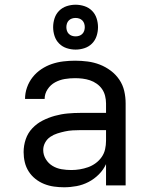

<svg xmlns="http://www.w3.org/2000/svg" viewBox="-20 -785 640 813"><path d="M251 8Q230 8 208.5 5Q187 2 167 -6Q147 -14 130 -27.5Q113 -41 101.5 -59Q90 -77 85 -98Q80 -119 80 -141Q80 -169 89 -195.5Q98 -222 117 -242Q136 -262 160.5 -274.5Q185 -287 212 -294.5Q239 -302 266.5 -304.5Q294 -307 321 -307H429V-347Q429 -363 425 -379Q421 -395 412 -408Q403 -421 389.5 -430.5Q376 -440 361 -445Q346 -450 330 -452Q314 -454 298 -454Q276 -454 254.5 -450.5Q233 -447 213.5 -436.5Q194 -426 181.5 -407Q169 -388 169 -366H86Q86 -391 94.5 -415Q103 -439 118.5 -458.5Q134 -478 155 -492Q176 -506 199.5 -514Q223 -522 248 -525Q273 -528 298 -528Q325 -528 351.5 -524.5Q378 -521 402.5 -511.5Q427 -502 448.5 -486Q470 -470 485 -448Q500 -426 506 -400Q512 -374 512 -347V0H429V-90Q418 -66 398.5 -46.5Q379 -27 355 -14.5Q331 -2 304.5 3Q278 8 251 8ZM282 -65Q300 -65 318 -68Q336 -71 353 -77Q370 -83 385 -94Q400 -105 410.5 -120Q421 -135 425 -153Q429 -171 429 -189V-234H321Q305 -234 288 -233Q271 -232 255 -228.5Q239 -225 223 -220Q207 -215 193 -205.5Q179 -196 171 -181Q163 -166 163 -150Q163 -129 174 -111Q185 -93 202.5 -82.5Q220 -72 240.5 -68.5Q261 -65 282 -65ZM300 -575Q281 -575 262.5 -581Q244 -587 230.5 -600.5Q217 -614 211 -632.5Q205 -651 205 -670Q205 -689 211 -707.5Q217 -726 230.5 -739.5Q244 -753 262.5 -759Q281 -765 300 -765Q319 -765 337.5 -759Q356 -753 369.5 -739.5Q383 -726 389 -707.5Q395 -689 395 -670Q395 -651 389 -632.5Q383 -614 369.5 -600.5Q356 -587 337.5 -581Q319 -575 300 -575ZM300 -631Q308 -631 315.5 -633.5Q323 -636 328.5 -641.5Q334 -647 336.5 -654.5Q339 -662 339 -670Q339 -678 336.5 -685.5Q334 -693 328.5 -698.5Q323 -704 315.5 -706.5Q308 -709 300 -709Q292 -709 284.5 -706.5Q277 -704 271.5 -698.5Q266 -693 263.5 -685.5Q261 -678 261 -670Q261 -662 263.5 -654.5Q266 -647 271.5 -641.5Q277 -636 284.5 -633.5Q292 -631 300 -631Z"/></svg>

Font: Iosevka Fixed Extended
Style: Regular
Weight: 400
Width: 7
Monospace: yes
Designer: Belleve Invis
Foundry: Belleve Invis
Version: Version 24.1.1; ttfautohint (v1.8.4)